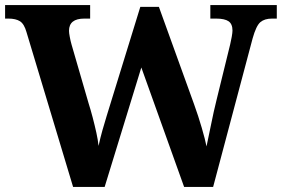

<svg xmlns="http://www.w3.org/2000/svg" viewBox="-20 -734 1107 754"><path d="M84 -608Q75 -640 58.5 -650.5Q42 -661 13 -661H0V-714H334V-661H311Q251 -661 251 -613Q251 -605 254 -589Q257 -573 261 -559L328 -328Q336 -303 344 -272.5Q352 -242 358.5 -212.5Q365 -183 367 -161Q374 -193 382 -221.5Q390 -250 399 -279L531 -707H604L742 -325Q759 -278 772.5 -231.5Q786 -185 791 -159Q799 -195 809 -245.5Q819 -296 831 -344L884 -560Q887 -572 890 -589Q893 -606 893 -614Q893 -640 877.5 -650.5Q862 -661 829 -661H806V-714H1067V-661H1048Q1019 -661 1002.5 -647Q986 -633 972 -583L817 0H703L535 -469L391 0H267Z"/></svg>

Font: Noto Serif Bengali
Style: Bold
Weight: 700
Designer: Juan Bruce, Universal Thirst, Indian Type Foundry and the Monotype Design Team.
Foundry: Monotype Imaging Inc.
Version: Version 2.003; ttfautohint (v1.8.4.7-5d5b)